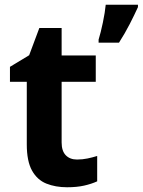

<svg xmlns="http://www.w3.org/2000/svg" viewBox="-20 -780 602 810"><path d="M305 -107Q328 -107 349.5 -111.5Q371 -116 390 -122V-15Q366 -4 335 3Q304 10 263 10Q214 10 175.5 -5.5Q137 -21 115 -60.5Q93 -100 93 -171V-435H22V-498L103 -547L146 -662H240V-546H384V-435H240V-179Q240 -143 257.5 -125Q275 -107 305 -107ZM562 -750Q547 -717 527 -678Q507 -639 482 -600H396V-613Q405 -642 414 -685Q423 -728 426 -760H562Z"/></svg>

Font: Noto Sans Syriac
Style: Bold
Weight: 700
Designer: Patrick Giasson and the Monotype Design Team
Foundry: Monotype Imaging Inc.
Version: Version 3.000; ttfautohint (v1.8.4.7-5d5b)